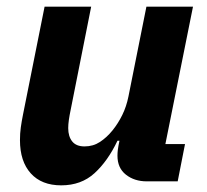

<svg xmlns="http://www.w3.org/2000/svg" viewBox="-20 -545 622 577"><path d="M114 -525H254L192 -213Q189 -199 187 -185Q185 -171 185 -160Q185 -135 197 -120Q209 -105 234 -105Q260 -105 280.5 -118.5Q301 -132 318 -153Q335 -174 347.5 -199.5Q360 -225 366 -255L420 -525H560L477 -112H536L514 0H421Q384 0 358.5 -20Q333 -40 333 -77Q333 -85 334 -94Q335 -103 336 -107L339 -122H333Q304 -61 264 -24.5Q224 12 164 12Q105 12 72.5 -24Q40 -60 40 -124Q40 -144 42.5 -162Q45 -180 49 -200Z"/></svg>

Font: IBM Plex Sans
Style: Italic
Weight: 400
Italic angle: -11.31°
Designer: Mike Abbink, Paul van der Laan, Pieter van Rosmalen
Foundry: Bold Monday
Version: Version 3.201